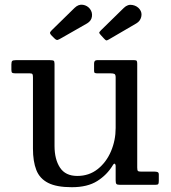

<svg xmlns="http://www.w3.org/2000/svg" viewBox="-20 -771 712 801"><path d="M117.5 -151C117.5 -115.3 122.2 -85.6 131.5 -61.8C140.8 -37.9 157.2 -20 180.8 -8C204.2 4 237.2 10 279.5 10C323.2 10 358.6 1.4 385.8 -15.8C412.9 -32.9 434.5 -54.8 450.5 -81.5C454.2 -87.5 457.1 -89.5 459.2 -87.5C461.4 -85.5 462.5 -82.8 462.5 -79.5V-19C462.5 -11.3 463.5 -6.2 465.5 -3.8C467.5 -1.2 472.2 0 479.5 0H628.5C635.2 0 639.2 -1.2 640.5 -3.5C641.8 -5.8 642.5 -10.3 642.5 -17V-43C642.5 -48.3 640.8 -51.7 637.5 -53C634.2 -54.3 630.2 -55 625.5 -55H569.5C561.8 -55 557.1 -56 555.2 -58C553.4 -60 552.5 -64.7 552.5 -72V-505C552.5 -510.7 551.8 -514.6 550.5 -516.8C549.2 -518.9 545.8 -520 540.5 -520H384.5C376.5 -520 372.5 -515.3 372.5 -506V-474.5C372.5 -470.2 373.8 -467.5 376.2 -466.5C378.8 -465.5 382.2 -465 386.5 -465H441.5C448.8 -465 454.2 -464.2 457.5 -462.5C460.8 -460.8 462.5 -456 462.5 -448V-237C462.5 -202.7 456 -170.2 443 -139.8C430 -109.2 411.5 -84.5 387.5 -65.5C363.5 -46.5 335.2 -37 302.5 -37C269.5 -37 245.4 -48.6 230.2 -71.8C215.1 -94.9 207.5 -125 207.5 -162V-504.5C207.5 -511.8 206.2 -516.2 203.8 -517.8C201.2 -519.2 196.2 -520 188.5 -520H45.5C38.2 -520 33.3 -518.9 31 -516.8C28.7 -514.6 27.5 -509.7 27.5 -502V-479C27.5 -472.3 28.8 -468.3 31.5 -467C34.2 -465.7 38.8 -465 45.5 -465H104.5C110.5 -465 114.2 -463.8 115.5 -461.5C116.8 -459.2 117.5 -454.8 117.5 -448.5ZM205.5 -612.5C211.8 -605.8 216.9 -603.2 220.8 -604.5C224.6 -605.8 230.5 -608.8 238.5 -613.5L343.5 -673.5C355.2 -680.5 361.8 -689.9 363.5 -701.8C365.2 -713.6 362.5 -724.2 355.5 -733.5C348.2 -743.2 338.3 -749 326 -751C313.7 -753 302 -748.7 291 -738L199 -648C193.7 -643 190.3 -639 189 -636C187.7 -633 189.7 -628.7 195 -623ZM414 -610C417.7 -606 420.5 -603.6 422.5 -602.8C424.5 -601.9 427.8 -602.8 432.5 -605.5L549 -673.5C559.7 -679.8 566.4 -688.8 569.2 -700.5C572.1 -712.2 570 -722.7 563 -732C555.7 -741.7 545.5 -747.8 532.5 -750.2C519.5 -752.8 507.5 -748.7 496.5 -738L401.5 -645C396.2 -639.7 393.7 -636 394 -634C394.3 -632 397.2 -628.2 402.5 -622.5Z"/></svg>

Font: Besley*
Style: Regular
Weight: 400
Designer: Owen Earl
Foundry: indestructible type*
Version: Version 3.000; ttfautohint (v1.8.3)